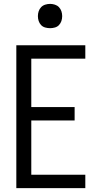

<svg xmlns="http://www.w3.org/2000/svg" viewBox="-20 -968 515 988"><path d="M64 0V-735H419V-666H141V-417H364V-348H141V-69H419V0ZM238 -823Q225 -823 212.5 -826.5Q200 -830 191.5 -839Q183 -848 179 -860Q175 -872 175 -885Q175 -898 179 -910Q183 -922 191.5 -931Q200 -940 212.5 -944Q225 -948 238 -948Q250 -948 262.5 -944Q275 -940 283.5 -931Q292 -922 296 -910Q300 -898 300 -885Q300 -872 296 -860Q292 -848 283.5 -839Q275 -830 262.5 -826.5Q250 -823 238 -823Z"/></svg>

Font: Iosevka QP
Style: Regular
Weight: 400
Designer: Belleve Invis
Foundry: Belleve Invis
Version: Version 20.0.0; ttfautohint (v1.8.4)